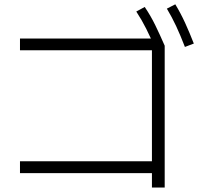

<svg xmlns="http://www.w3.org/2000/svg" viewBox="-20 -871 920 886"><path d="M681.1 -5.6V-72.2H72.2V-126.7H681.1V-638.9H72.2V-693.3H721.1L740 -660V-5.6ZM697.8 -644.4Q675.6 -696.7 655 -737.8Q634.4 -778.9 608.9 -817.8L647.8 -838.9Q675.6 -797.8 696.7 -754.4Q717.8 -711.1 740 -660ZM833.3 -654.4Q812.2 -708.9 792.8 -750.6Q773.3 -792.2 750 -831.1L788.9 -851.1Q814.4 -808.9 834.4 -765Q854.4 -721.1 874.4 -670Z"/></svg>

Font: Paperlogy 3 Light
Style: Regular
Weight: 300
Designer: redesigned by Lee Juim, glyphs from Gmarket Sans & Montserrat
Foundry: PT&
Version: Version 1.001